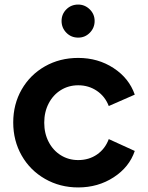

<svg xmlns="http://www.w3.org/2000/svg" viewBox="-20 -810 648 842"><path d="M38 -273Q38 -353 75 -417.5Q112 -482 177 -519Q242 -556 323 -556Q410 -556 478 -511.5Q546 -467 571 -395L457 -345Q441 -387 405 -411.5Q369 -436 323 -436Q281 -436 247 -415Q213 -394 193.5 -356.5Q174 -319 174 -272Q174 -225 193.5 -187.5Q213 -150 247 -129Q281 -108 323 -108Q370 -108 405.5 -132.5Q441 -157 457 -200L571 -148Q547 -77 478.5 -32.5Q410 12 323 12Q243 12 177.5 -25.5Q112 -63 75 -128Q38 -193 38 -273ZM250 -718Q250 -748 271 -769Q292 -790 323 -790Q352 -790 373.5 -769Q395 -748 395 -718Q395 -688 374 -666.5Q353 -645 323 -645Q292 -645 271 -666.5Q250 -688 250 -718Z"/></svg>

Font: Eudoxus Sans
Style: Bold
Weight: 700
Designer: Stijn de Vries
Foundry: tokotype
Version: Version 2.005